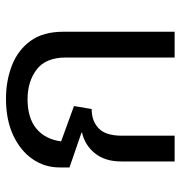

<svg xmlns="http://www.w3.org/2000/svg" viewBox="-1 -602 603 641"><g transform="rotate(-90 300.5 -281.5)"><path d="M291 -563Q352 -563 403 -543Q454 -523 484.5 -481Q515 -439 515 -372V0H429V-363Q429 -430 389 -460.5Q349 -491 290 -491Q227 -491 191.5 -461.5Q156 -432 149 -379L267 -336L257 -277Q217 -277 192.5 -253.5Q168 -230 168 -177V0H82V-178Q82 -233 109.5 -266.5Q137 -300 178 -309V-311L62 -351V-384Q62 -434 90 -474.5Q118 -515 169.5 -539Q221 -563 291 -563Z"/></g></svg>

Font: Noto Sans Thai Looped
Style: Regular
Weight: 400
Designer: Sasikarn Vongin, Ben Mitchell
Foundry: The Fontpad Ltd
Version: Version 1.001; ttfautohint (v1.8.4.7-5d5b)